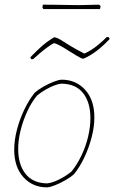

<svg xmlns="http://www.w3.org/2000/svg" viewBox="-20 -798 491 824"><path d="M181 6Q120 6 80.5 -37.5Q41 -81 41 -156Q41 -196 52.5 -240.5Q64 -285 84 -327Q104 -369 128 -399Q143 -413 166 -426Q189 -439 211 -447.5Q233 -456 245 -456Q306 -456 345.5 -412.5Q385 -369 385 -294Q385 -254 373.5 -209.5Q362 -165 342.5 -123.5Q323 -82 298 -51Q284 -38 260.5 -24.5Q237 -11 215 -2.5Q193 6 181 6ZM182 -11Q203 -13 232 -27Q261 -41 287 -62Q311 -92 329.5 -130.5Q348 -169 358 -211Q368 -253 368 -291Q368 -358 337 -398Q306 -438 244 -439Q223 -437 194 -423Q165 -409 139 -388Q115 -359 97 -320Q79 -281 68.5 -239Q58 -197 58 -159Q58 -92 89.5 -52Q121 -12 182 -11ZM114 -544 110 -552Q137 -580 159 -599.5Q181 -619 212 -638Q222 -638 240.5 -627Q259 -616 282 -601Q296 -593 311 -584.5Q326 -576 342 -568Q371 -581 397.5 -602.5Q424 -624 438 -639H446L451 -631Q394 -570 338 -546Q330 -546 310.5 -558Q291 -570 270 -583Q253 -594 237 -602.5Q221 -611 212 -613Q201 -608 184 -595.5Q167 -583 150.5 -569Q134 -555 122 -544ZM166 -759 162 -766 164 -778Q188 -778 220.5 -777.5Q253 -777 282 -776.5Q311 -776 322 -776L405 -778L412 -772L409 -759Z"/></svg>

Font: Labrada Thin
Style: Italic
Weight: 100
Italic angle: -7°
Designer: Mercedes Jáuregui
Foundry: Omnibus-Type Team
Version: Version 1.000; ttfautohint (v1.8.4.7-5d5b)